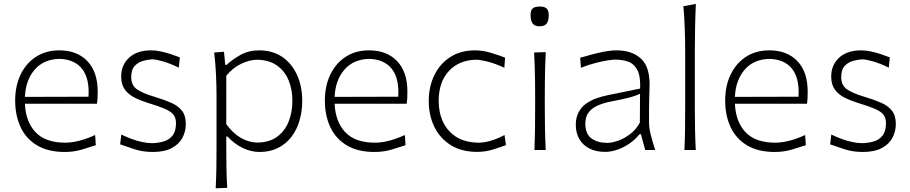

<svg xmlns="http://www.w3.org/2000/svg" viewBox="-20 -782 4744 1001"><path d="M317.9 10.3Q365.2 10.3 407.5 -2.4Q449.7 -15.1 479.5 -24.9L476.1 -78.1Q448.7 -65.4 421.4 -56.4Q394 -47.4 368.7 -42.7Q343.3 -38.1 321.3 -38.1Q216.8 -38.1 165.3 -92.8Q113.8 -147.5 109.9 -241.2H485.4Q487.8 -255.9 488.5 -271Q489.3 -286.1 489.3 -304.2Q489.3 -407.2 435.5 -463.4Q381.8 -519.5 289.1 -519.5Q219.2 -519.5 167.5 -485.8Q115.7 -452.1 87.4 -393.1Q59.1 -334 59.1 -257.8Q59.1 -180.2 87.2 -119.6Q115.2 -59.1 172.9 -24.4Q230.5 10.3 317.9 10.3ZM441.4 -277.8 109.9 -276.9Q113.8 -364.3 160.6 -418.7Q207.5 -473.1 290 -475.1Q369.1 -472.7 408.2 -422.6Q447.3 -372.6 441.4 -277.8Z M776.4 10.3Q836.9 10.3 875 -9.8Q913.1 -29.8 930.9 -63.2Q948.7 -96.7 948.7 -135.7Q948.7 -179.7 928.2 -205.3Q907.7 -231 871.1 -246.8Q834.5 -262.7 785.6 -277.3Q719.7 -296.9 691.9 -317.9Q664.1 -338.9 664.1 -379.9Q664.1 -419.4 682.6 -438.7Q701.2 -458 726.8 -464.8Q752.4 -471.7 773.4 -472.7Q792 -472.7 829.1 -462.2Q866.2 -451.7 912.1 -429.2L917.5 -482.9Q898.9 -490.2 873.3 -498.8Q847.7 -507.3 820.3 -513.4Q793 -519.5 768.1 -519.5Q694.8 -519.5 653.3 -481.4Q611.8 -443.4 611.8 -382.8Q611.8 -340.8 631.1 -314.7Q650.4 -288.6 682.4 -272.7Q714.4 -256.8 752.4 -245.1Q807.1 -228.5 838.6 -215.1Q870.1 -201.7 883.8 -184.6Q897.5 -167.5 897.5 -140.1Q897.5 -99.1 880.6 -76.7Q863.8 -54.2 835.9 -45.4Q808.1 -36.6 774.9 -35.6Q750.5 -35.6 723.9 -41Q697.3 -46.4 669.2 -56.6Q641.1 -66.9 612.3 -80.6L606.4 -29.3Q636.7 -18.6 680.4 -4.2Q724.1 10.3 776.4 10.3Z M1323.2 -38.6Q1276.9 -39.1 1235.1 -63.5Q1193.4 -87.9 1159.7 -134.8V-387.2Q1194.3 -429.2 1237.8 -449.7Q1281.2 -470.2 1321.3 -470.7Q1383.8 -469.2 1424.3 -440.4Q1464.8 -411.6 1484.6 -363.5Q1504.4 -315.4 1504.4 -255.9Q1504.4 -199.2 1485.6 -150.1Q1466.8 -101.1 1427 -70.6Q1387.2 -40 1323.2 -38.6ZM1104.5 199.7 1164.6 197.3Q1161.1 140.1 1160.4 87.2Q1159.7 34.2 1159.7 -27.8V-70.3H1166Q1202.6 -30.8 1246.1 -10.3Q1289.6 10.3 1332.5 10.3Q1388.2 10.3 1429.9 -11Q1471.7 -32.2 1499.8 -69.1Q1527.8 -106 1541.7 -154.1Q1555.7 -202.1 1555.7 -255.9Q1555.7 -331.5 1528.8 -391.1Q1502 -450.7 1451.7 -485.1Q1401.4 -519.5 1330.6 -519.5Q1276.9 -519.5 1234.1 -495.8Q1191.4 -472.2 1161.6 -443.8H1154.3L1147.9 -512.2L1096.7 -508.3Q1103.5 -450.7 1106.2 -391.6Q1108.9 -332.5 1108.9 -277.3V-29.3Q1108.9 33.7 1108.2 88.1Q1107.4 142.6 1104.5 199.7Z M1932.6 10.3Q1980 10.3 2022.2 -2.4Q2064.5 -15.1 2094.2 -24.9L2090.8 -78.1Q2063.5 -65.4 2036.1 -56.4Q2008.8 -47.4 1983.4 -42.7Q1958 -38.1 1936 -38.1Q1831.5 -38.1 1780 -92.8Q1728.5 -147.5 1724.6 -241.2H2100.1Q2102.5 -255.9 2103.3 -271Q2104 -286.1 2104 -304.2Q2104 -407.2 2050.3 -463.4Q1996.6 -519.5 1903.8 -519.5Q1834 -519.5 1782.2 -485.8Q1730.5 -452.1 1702.1 -393.1Q1673.8 -334 1673.8 -257.8Q1673.8 -180.2 1701.9 -119.6Q1730 -59.1 1787.6 -24.4Q1845.2 10.3 1932.6 10.3ZM2056.2 -277.8 1724.6 -276.9Q1728.5 -364.3 1775.4 -418.7Q1822.3 -473.1 1904.8 -475.1Q1983.9 -472.7 2022.9 -422.6Q2062 -372.6 2056.2 -277.8Z M2467.3 9.8Q2511.7 9.8 2551 -2.7Q2590.3 -15.1 2617.7 -25.4L2610.4 -78.1Q2573.7 -58.6 2539.1 -48.3Q2504.4 -38.1 2473.6 -38.1Q2404.3 -39.6 2358.6 -68.4Q2313 -97.2 2290 -146Q2267.1 -194.8 2267.1 -255.9Q2267.1 -354.5 2320.1 -411.6Q2373 -468.8 2461.9 -470.7Q2481.4 -470.7 2520.8 -461.2Q2560.1 -451.7 2609.4 -428.7L2613.3 -481.4Q2583.5 -493.2 2540.3 -506.3Q2497.1 -519.5 2458 -519.5Q2381.8 -519.5 2327.6 -484.6Q2273.4 -449.7 2244.4 -389.9Q2215.3 -330.1 2215.3 -254.9Q2215.3 -180.7 2244.6 -120.6Q2273.9 -60.5 2330.3 -25.4Q2386.7 9.8 2467.3 9.8Z M2766.1 0H2825.2Q2822.3 -57.1 2821.3 -110.1Q2820.3 -163.1 2820.3 -226.1V-277.3Q2820.3 -320.8 2820.8 -359.4Q2821.3 -397.9 2822.3 -434.8Q2823.2 -471.7 2825.2 -510.3L2764.6 -508.3Q2766.6 -470.2 2767.8 -433.6Q2769 -397 2769.5 -358.9Q2770 -320.8 2770 -277.3V-226.1Q2770 -163.1 2769.3 -110.1Q2768.6 -57.1 2766.1 0ZM2793 -645Q2818.8 -645 2829.8 -658.9Q2840.8 -672.9 2840.8 -702.1Q2840.8 -727.1 2830.1 -737.5Q2819.3 -748 2794.4 -748Q2769 -748 2757.6 -738.3Q2746.1 -728.5 2746.1 -705.6Q2746.1 -673.8 2757.1 -659.4Q2768.1 -645 2793 -645Z M3146 -37.1Q3096.2 -37.1 3064 -60.1Q3031.7 -83 3031.7 -137.7Q3031.7 -174.8 3050 -197.5Q3068.4 -220.2 3098.4 -232.9Q3128.4 -245.6 3163.6 -252.4Q3217.3 -262.7 3247.1 -270Q3276.9 -277.3 3292.2 -283Q3307.6 -288.6 3316.9 -293L3315.9 -142.6Q3296.4 -106.9 3265.9 -83.5Q3235.4 -60.1 3203.1 -48.6Q3170.9 -37.1 3146 -37.1ZM3135.3 9.8Q3166 9.8 3199.2 -1.7Q3232.4 -13.2 3262.5 -34.2Q3292.5 -55.2 3314.5 -82.5H3321.3L3343.8 0H3396Q3382.3 -42 3373 -78.1Q3363.8 -114.3 3363.8 -146V-216.8Q3363.8 -251.5 3365.2 -286.1Q3366.7 -320.8 3366.7 -343.3Q3366.7 -436 3320.1 -477.8Q3273.4 -519.5 3194.3 -519.5Q3164.6 -519.5 3129.4 -512.7Q3094.2 -505.9 3061.3 -496.8Q3028.3 -487.8 3004.9 -481L3008.8 -428.7Q3046.9 -443.8 3082.5 -453.1Q3118.2 -462.4 3145.8 -466.8Q3173.3 -471.2 3188 -471.2Q3225.1 -471.2 3255.4 -460.4Q3285.6 -449.7 3302.7 -417.5Q3319.8 -385.3 3317.4 -320.3L3144 -284.7Q3118.2 -279.3 3089.8 -269.5Q3061.5 -259.8 3037.1 -242.7Q3012.7 -225.6 2997.3 -198.2Q2981.9 -170.9 2981.9 -130.4Q2981.9 -89.4 3000 -57.6Q3018.1 -25.9 3052.2 -8.1Q3086.4 9.8 3135.3 9.8Z M3548.3 0H3607.4Q3604.5 -57.1 3603.5 -110.1Q3602.5 -163.1 3602.5 -226.1V-507.8Q3602.5 -574.2 3603.8 -636.5Q3605 -698.7 3607.9 -761.7L3543 -749.5Q3547.9 -693.4 3550 -633.3Q3552.2 -573.2 3552.2 -507.8V-226.1Q3552.2 -163.1 3551.5 -110.1Q3550.8 -57.1 3548.3 0Z M4019.5 10.3Q4066.9 10.3 4109.1 -2.4Q4151.4 -15.1 4181.2 -24.9L4177.7 -78.1Q4150.4 -65.4 4123 -56.4Q4095.7 -47.4 4070.3 -42.7Q4044.9 -38.1 4022.9 -38.1Q3918.5 -38.1 3866.9 -92.8Q3815.4 -147.5 3811.5 -241.2H4187Q4189.5 -255.9 4190.2 -271Q4190.9 -286.1 4190.9 -304.2Q4190.9 -407.2 4137.2 -463.4Q4083.5 -519.5 3990.7 -519.5Q3920.9 -519.5 3869.1 -485.8Q3817.4 -452.1 3789.1 -393.1Q3760.7 -334 3760.7 -257.8Q3760.7 -180.2 3788.8 -119.6Q3816.9 -59.1 3874.5 -24.4Q3932.1 10.3 4019.5 10.3ZM4143.1 -277.8 3811.5 -276.9Q3815.4 -364.3 3862.3 -418.7Q3909.2 -473.1 3991.7 -475.1Q4070.8 -472.7 4109.9 -422.6Q4148.9 -372.6 4143.1 -277.8Z M4478 10.3Q4538.6 10.3 4576.7 -9.8Q4614.7 -29.8 4632.6 -63.2Q4650.4 -96.7 4650.4 -135.7Q4650.4 -179.7 4629.9 -205.3Q4609.4 -231 4572.8 -246.8Q4536.1 -262.7 4487.3 -277.3Q4421.4 -296.9 4393.6 -317.9Q4365.7 -338.9 4365.7 -379.9Q4365.7 -419.4 4384.3 -438.7Q4402.8 -458 4428.5 -464.8Q4454.1 -471.7 4475.1 -472.7Q4493.7 -472.7 4530.8 -462.2Q4567.9 -451.7 4613.8 -429.2L4619.1 -482.9Q4600.6 -490.2 4575 -498.8Q4549.3 -507.3 4522 -513.4Q4494.6 -519.5 4469.7 -519.5Q4396.5 -519.5 4355 -481.4Q4313.5 -443.4 4313.5 -382.8Q4313.5 -340.8 4332.8 -314.7Q4352.1 -288.6 4384 -272.7Q4416 -256.8 4454.1 -245.1Q4508.8 -228.5 4540.3 -215.1Q4571.8 -201.7 4585.4 -184.6Q4599.1 -167.5 4599.1 -140.1Q4599.1 -99.1 4582.3 -76.7Q4565.4 -54.2 4537.6 -45.4Q4509.8 -36.6 4476.6 -35.6Q4452.1 -35.6 4425.5 -41Q4398.9 -46.4 4370.8 -56.6Q4342.8 -66.9 4314 -80.6L4308.1 -29.3Q4338.4 -18.6 4382.1 -4.2Q4425.8 10.3 4478 10.3Z"/></svg>

Font: Pinar FD VF
Style: Regular
Weight: 300
Designer: Amin Abedi
Version: Version 2.000